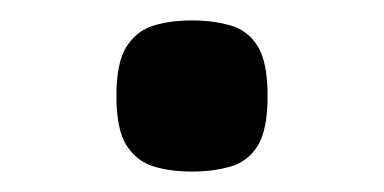

<svg xmlns="http://www.w3.org/2000/svg" viewBox="-20 -910 376 188"><path d="M168 -742Q147 -742 130.5 -747Q114 -752 104 -767.5Q94 -783 94 -816Q94 -849 104 -864.5Q114 -880 130.5 -885Q147 -890 168 -890Q189 -890 206 -885Q223 -880 232.5 -864.5Q242 -849 242 -816Q242 -783 232.5 -767.5Q223 -752 206 -747Q189 -742 168 -742Z"/></svg>

Font: Matangi Black
Style: Regular
Weight: 900
Designer: Prashant Pant
Foundry: The Graphic Ant
Version: Version 3.002